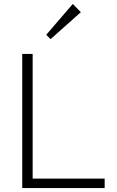

<svg xmlns="http://www.w3.org/2000/svg" viewBox="-20 -956 596 976"><path d="M93 0H512V-48H146V-682H93ZM215 -779 237 -757 391 -894 350 -936Z"/></svg>

Font: MV Cash ExtraLight
Style: Regular
Weight: 200
Designer: Rodrigo Fuenzalida
Foundry: fragTYPE
Version: Version 1.100;Glyphs 3.1.2 (3151)